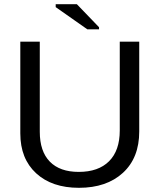

<svg xmlns="http://www.w3.org/2000/svg" viewBox="-20 -887 762 917"><path d="M357 10Q228 10 152.5 -59.5Q77 -129 77 -250V-688H170V-258Q170 -164 218 -115Q266 -66 356 -66Q450 -66 501 -117Q552 -168 552 -264V-688H645V-259Q645 -133 567 -61.5Q489 10 357 10ZM453 -747H397L246 -853V-867H347L453 -757Z"/></svg>

Font: Libra Sans
Style: Regular
Weight: 400
Foundry: Context Ltd
Version: Version 1.002